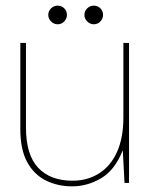

<svg xmlns="http://www.w3.org/2000/svg" viewBox="-20 -648 540 680"><path d="M235 12Q185 12 143 -8.5Q101 -29 76.5 -73.5Q52 -118 52 -191V-496H72V-196Q72 -100 115 -54Q158 -8 237 -8Q290 -8 331 -34Q372 -60 394.5 -110Q417 -160 417 -232V-496H437V0H421L415 -114H414Q387 -46 338.5 -17Q290 12 235 12ZM184 -562Q171 -562 161 -572Q151 -582 151 -595Q151 -609 161 -618.5Q171 -628 184 -628Q198 -628 207.5 -618.5Q217 -609 217 -595Q217 -582 207.5 -572Q198 -562 184 -562ZM312 -562Q299 -562 289 -572Q279 -582 279 -595Q279 -609 289 -618.5Q299 -628 312 -628Q326 -628 335.5 -618.5Q345 -609 345 -595Q345 -582 335.5 -572Q326 -562 312 -562Z"/></svg>

Font: DM Sans 28pt Thin
Style: Regular
Weight: 250
Version: Version 4.004;gftools[0.9.30]